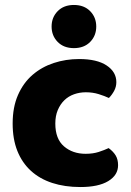

<svg xmlns="http://www.w3.org/2000/svg" viewBox="-20 -739 529 774"><path d="M326 -367Q301 -367 278.5 -359Q256 -351 239.5 -335Q223 -319 213 -295.5Q203 -272 203 -241Q203 -179 238 -149Q273 -119 325 -119Q355 -119 378 -126.5Q401 -134 418 -142Q437 -128 446.5 -112Q456 -96 456 -73Q456 -33 416.5 -9Q377 15 304 15Q241 15 190.5 -1.5Q140 -18 104.5 -50.5Q69 -83 50 -130.5Q31 -178 31 -241Q31 -307 52.5 -356Q74 -405 111 -437Q148 -469 196.5 -485Q245 -501 299 -501Q371 -501 410 -475Q449 -449 449 -408Q449 -389 440 -372.5Q431 -356 419 -344Q402 -352 378 -359.5Q354 -367 326 -367ZM368 -632Q368 -595 343.5 -570Q319 -545 278 -545Q237 -545 212.5 -570Q188 -595 188 -632Q188 -669 212.5 -694Q237 -719 278 -719Q319 -719 343.5 -694Q368 -669 368 -632Z"/></svg>

Font: Baloo Da 2 ExtraBold
Style: Regular
Weight: 800
Designer: Noopur Datye, Sulekha Rajkumar and Ek Type
Foundry: Ek Type
Version: Version 1.640;hotconv 1.0.111;makeotfexe 2.5.65597; ttfautoh